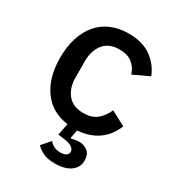

<svg xmlns="http://www.w3.org/2000/svg" viewBox="-178 -637 867 951"><g transform="rotate(30 255.0 -161.5)"><path d="M279 -532Q357 -532 407 -497Q457 -462 480 -404L390 -362Q379 -398 351.5 -419.5Q324 -441 279 -441Q219 -441 188.5 -403.5Q158 -366 158 -306V-213Q158 -153 188.5 -115.5Q219 -78 279 -78Q327 -78 355.5 -101.5Q384 -125 401 -164L484 -120Q460 -60 412.5 -26.5Q365 7 296 12L287 58L290 62Q301 59 311.5 57Q322 55 333 55Q362 55 382.5 71.5Q403 88 403 123Q403 146 393 162Q383 178 366.5 188.5Q350 199 328.5 204Q307 209 283 209Q238 209 211.5 195Q185 181 173 167L215 119Q224 131 239.5 139.5Q255 148 278 148Q297 148 309.5 141Q322 134 322 119Q322 107 308 95.5Q294 84 251 79L226 76L239 9Q145 -4 94 -75Q43 -146 43 -260Q43 -322 59 -372.5Q75 -423 105 -458.5Q135 -494 179 -513Q223 -532 279 -532Z"/></g></svg>

Font: IBM Plex Sans Hebrew Medm
Style: Regular
Weight: 500
Designer: Mike Abbink, Paul van der Laan, Pieter van Rosmalen, Yanek Iontef
Foundry: Bold Monday
Version: Version 1.3